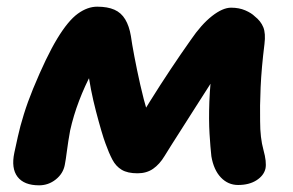

<svg xmlns="http://www.w3.org/2000/svg" viewBox="-20 -544 876 575"><path d="M97 11Q52 11 32.5 -14.5Q13 -40 23 -87Q27 -105 33.5 -135Q40 -165 51.5 -202Q63 -239 79 -278Q119 -375 151.5 -428.5Q184 -482 213 -503Q242 -524 271 -524Q302 -524 322.5 -515Q343 -506 355 -486Q367 -466 372 -436Q375 -414 382.5 -374.5Q390 -335 400 -290.5Q410 -246 422 -206Q434 -166 446 -144L365 -134Q397 -189 428.5 -239.5Q460 -290 491 -336.5Q522 -383 551 -424Q583 -471 615 -496Q647 -521 672 -521Q696 -521 714.5 -513Q733 -505 743 -495Q761 -481 768.5 -462.5Q776 -444 772 -412Q763 -340 760.5 -282Q758 -224 759 -181Q759 -131 769 -95Q779 -59 775 -39Q770 -18 748 -4Q726 10 693 10Q663 10 641.5 -12.5Q620 -35 613 -76Q610 -103 607.5 -143.5Q605 -184 607 -240Q609 -296 619 -369L666 -380Q644 -345 618 -305Q592 -265 566.5 -224.5Q541 -184 516.5 -146Q492 -108 473 -77Q458 -52 438.5 -38.5Q419 -25 392 -25Q362 -25 344.5 -35.5Q327 -46 316.5 -66Q306 -86 296 -114Q291 -127 283.5 -152.5Q276 -178 267.5 -210.5Q259 -243 252.5 -276Q246 -309 243 -337.5Q240 -366 241 -384L294 -387Q275 -363 254.5 -325Q234 -287 217 -242.5Q200 -198 190 -153Q184 -120 180.5 -92.5Q177 -65 174 -50Q169 -24 147 -6.5Q125 11 97 11Z"/></svg>

Font: Shantell Sans Light
Style: Bold Italic
Weight: 700
Italic angle: -11°
Version: Version 1.011;[c5ecc13dd]